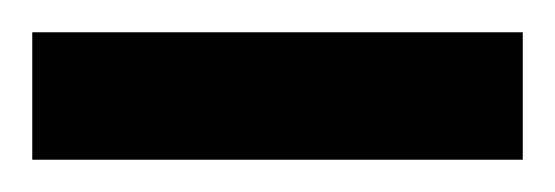

<svg xmlns="http://www.w3.org/2000/svg" viewBox="-20 -732 344 119"><path d="M304 -712V-633H0V-712Z"/></svg>

Font: Pathway Extreme 8pt Thin 12pt Medium
Style: Regular
Weight: 500
Version: Version 1.001;gftools[0.9.26]